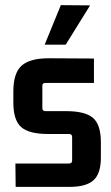

<svg xmlns="http://www.w3.org/2000/svg" viewBox="-20 -726 434 748"><path d="M154 -552 217 -706 331 -705 236 -552ZM252 2H41L40 -89H249Q261 -89 261 -101V-192Q261 -204 249 -204H167Q93 -204 62.5 -231Q32 -258 32 -326V-370Q32 -441 64 -470Q96 -499 170 -499L346 -498V-403H157Q145 -403 145 -392V-305Q145 -293 157 -293H238Q312 -293 342.5 -266.5Q373 -240 373 -172V-112Q373 -50 344.5 -24Q316 2 252 2Z"/></svg>

Font: Gemunu Libre
Style: Bold
Weight: 700
Designer: Puspanada Ekanayake, Sola Matas, Pathum Egodawatta, Kosala Senevirathne
Foundry: mooniak
Version: Version 1.100